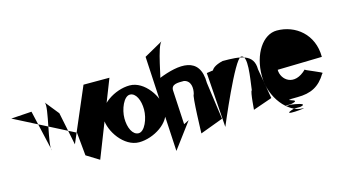

<svg xmlns="http://www.w3.org/2000/svg" viewBox="-190 -1516 4111 2338"><g transform="rotate(-15 1865.5 -346.5)"><path d="M-58 -578 670 -205 698 88 858 187 1225 -749H898L609 -74L524 -489L386 -661C424 -604 281 -130 320 -74L201 -595Z M1027 -288C1027 -125 1184 104 1372 104C1560 104 1778 -37 1778 -200C1778 -363 1625 -595 1437 -595C1249 -595 1027 -451 1027 -288ZM1273 -222C1273 -338 1335 -486 1411 -486C1487 -486 1532 -383 1532 -267C1532 -151 1471 -4 1395 -4C1319 -4 1273 -106 1273 -222Z M1716 -881 1782 323 2023 0 1957 33 1933 -402C1933 -478 2011 -476 2091 -476C2177 -457 2185 -365 2165 -289C2143 -289 2131 215 2131 196L2420 88L2355 -380C2355 -724 2081 -690 1817 -585C1817 -499 1891 -990 1957 -1016Z M2385 -497 2433 195C2433 195 2758 -583 2840 -583C2930 -583 2880 -310 2860 -152C2838 -152 2823 124 2823 84L3065 0L2999 -380C2999 -575 2832 -589 2608 -589C2402 -540 2455 -438 2511 -438C2547 -447 2548 -523 2548 -523C2552 -521 2385 -497 2385 -497Z M3023 -288C3023 -569 3167 -777 3341 -777C3575 -777 3789 -611 3789 -325C3746 -325 3287 -312 3229 -312C3229 -183 3379 -62 3549 -232C3506 -232 3800 -129 3742 -129C3655 17 3546 72 3375 72C3099 72 3469 98 3276 134C3044 134 3460 154 3289 154C3099 112 3548 164 3377 196H3297C3065 268 3511 220 3399 220C3225 220 3023 -8 3023 -288Z"/></g></svg>

Font: Chaingun
Style: Regular
Weight: 400
Version: Version 0.91